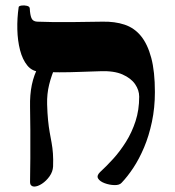

<svg xmlns="http://www.w3.org/2000/svg" viewBox="-20 -672 645 709"><path d="M106 17Q100 17 95.5 13Q91 9 91 0Q91 -27 91.5 -47Q92 -67 92 -87.5Q92 -108 92 -133Q92 -158 92 -193Q92 -228 91 -278Q90 -322 97.5 -358.5Q105 -395 123 -429L186 -430Q170 -394 161.5 -359.5Q153 -325 154 -287Q155 -253 157.5 -228Q160 -203 163.5 -183.5Q167 -164 170.5 -145Q174 -126 175.5 -105Q177 -84 176 -57Q175 -38 163 -21Q151 -4 135 6.5Q119 17 106 17ZM49 -646Q50 -650 59.5 -651.5Q69 -653 79.5 -650.5Q90 -648 90 -640Q91 -618 96 -605.5Q101 -593 117 -592Q146 -591 176 -590.5Q206 -590 249 -590.5Q292 -591 358 -592Q404 -593 440 -581Q476 -569 500.5 -539Q525 -509 538.5 -458.5Q552 -408 552 -332Q552 -274 541 -222Q530 -170 512 -127.5Q494 -85 472.5 -52.5Q451 -20 429 3Q421 12 402.5 11.5Q384 11 366.5 4.5Q349 -2 342.5 -12.5Q336 -23 349 -36Q373 -58 398 -85.5Q423 -113 445 -148Q467 -183 480.5 -224.5Q494 -266 494 -315Q494 -339 479 -361Q464 -383 432.5 -397Q401 -411 350 -409Q312 -408 274.5 -406.5Q237 -405 200 -405Q163 -405 128 -407Q99 -408 81 -430Q63 -452 54 -487Q45 -522 44 -563.5Q43 -605 49 -646Z"/></svg>

Font: Noto Rashi Hebrew ExtraBold
Style: Regular
Weight: 800
Version: Version 1.006